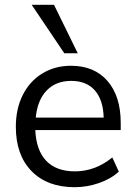

<svg xmlns="http://www.w3.org/2000/svg" viewBox="-20 -773 567 800"><path d="M483 -231H127Q131 -146 173 -102.5Q215 -59 292 -59Q377 -59 448 -117L475 -58Q443 -28 393 -10.5Q343 7 291 7Q177 7 111.5 -60Q46 -127 46 -245Q46 -320 75 -377.5Q104 -435 156.5 -467Q209 -499 276 -499Q373 -499 428 -435.5Q483 -372 483 -261ZM129 -283H412Q410 -357 375 -396.5Q340 -436 277 -436Q213 -436 174.5 -396Q136 -356 129 -283ZM248 -551 112 -753H205L304 -551Z"/></svg>

Font: wassup Sans
Style: Regular
Weight: 400
Version: Version 2.001